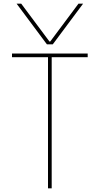

<svg xmlns="http://www.w3.org/2000/svg" viewBox="-20 -1020 540 1040"><path d="M70 -1000H95L248 -795H252L405 -1000H430L266 -780H234ZM240 0V-710H45V-730H455V-710H260V0Z"/></svg>

Font: M PLUS Code Latin Thin
Style: Regular
Weight: 250
Designer: Coji Morishita
Foundry: UNDERFOREST DESIGN
Version: Version 1.002; ttfautohint (v1.8.3)